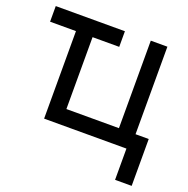

<svg xmlns="http://www.w3.org/2000/svg" viewBox="-121 -631 883 902"><g transform="rotate(20 320.5 -180.0)"><path d="M353 -515.6V-437.5H219.7V-78.1H482.4V-515.6H565.4V-78.1H631.3V156.2H548.3V0H136.7V-437.5H7.3V-515.6Z"/></g></svg>

Font: Inter Display
Style: Regular
Weight: 400
Designer: Rasmus Andersson
Foundry: rsms
Version: Version 4.001;git-9221beed3